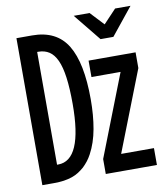

<svg xmlns="http://www.w3.org/2000/svg" viewBox="-79 -756 708 821"><g transform="rotate(-10 275.0 -345.0)"><path d="M306.2 -326.2Q306.2 -256.3 295.7 -198Q285.2 -139.6 260.7 -94.2Q252.9 -79.6 243.2 -67.1Q233.4 -54.7 222.2 -43.9Q210.4 -33.7 197.5 -25.4Q184.6 -17.1 168.5 -11.5Q152.3 -5.9 132.8 -2.9Q113.3 0 88.9 0H38.6V-638.2H106.4Q212.4 -638.2 259.3 -561Q306.2 -483.9 306.2 -326.2ZM226.6 -319.8Q226.6 -387.7 220.2 -434.6Q213.9 -481.4 200.7 -510.3Q187.5 -539.1 167.5 -552Q147.5 -564.9 120.6 -564.9H115.7V-75.2H120.6Q226.6 -75.2 226.6 -319.8ZM529.8 -421.9 393.6 -73.2H536.1V0H314V-64.9L452.1 -418.9H325.7V-490.2H529.8ZM392.1 -571.8 296.4 -689.9H365.2L420.4 -630.9L476.1 -689.9H543L447.8 -571.8Z"/></g></svg>

Font: Code New Roman
Style: Regular
Weight: 400
Monospace: yes
Designer: Sam Radian
Foundry: Code New Roman
Version: Version 2.00 November 29, 2014